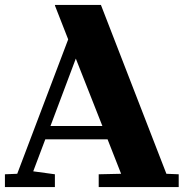

<svg xmlns="http://www.w3.org/2000/svg" viewBox="-20 -760 746 780"><path d="M390 -740 656 -54 706 -52V0H381V-52L472 -54L417 -194H164L115 -64L203 -52V0H0V-52L50 -54L257 -600L203 -738L204 -740ZM396 -248 288 -522 185 -248Z"/></svg>

Font: Minipax
Style: Bold
Weight: 700
Designer: Raphaël Ronot, Igor Stepanchenko (Cyrillic)
Foundry: steppetype
Version: Version 1.002